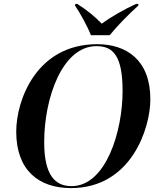

<svg xmlns="http://www.w3.org/2000/svg" viewBox="-20 -951 813 982"><path d="M445 -771H541C580 -819 640 -880 687 -922L688 -931H676C616 -904 544 -862 500 -830C470 -862 425 -900 375 -931H365L364 -922C389 -886 428 -815 445 -771ZM343 11C652 11 749 -296 749 -443C749 -645 626 -725 477 -725C166 -725 63 -438 63 -278C63 -79 179 11 343 11ZM346 1C263 1 206 -53 206 -224C206 -450 299 -715 473 -715C558 -715 607 -667 607 -485C607 -280 522 1 346 1Z"/></svg>

Font: Noto Serif Display SemiBold
Style: Italic
Weight: 600
Italic angle: -12°
Designer: Monotype Design Team
Foundry: Monotype Imaging Inc.
Version: Version 2.009